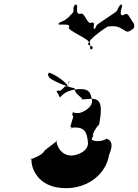

<svg xmlns="http://www.w3.org/2000/svg" viewBox="-20 -1064 720 1000"><path d="M298 -562C303 -566 326 -600 402 -600C447 -600 453 -576 459 -542C465 -504 407 -475 387 -475H374C379 -475 349 -480 356 -483C367 -483 343 -481 354 -481C368 -478 349 -469 359 -462C370 -462 339 -402 350 -402C361 -400 340 -394 351 -394C362 -394 338 -396 350 -397C362 -398 349 -400 372 -400C425 -400 433 -369 438 -323C443 -279 385 -254 352 -254C284 -254 267 -334 278 -334C289 -334 211 -285 209 -274C198 -257 153 -237 136 -234L135 -231C137 -234 144 -248 144 -225C143 -206 164 -84 324 -84C438 -84 532 -157 548 -257C569 -306 565 -332 534 -342C523 -329 467 -322 458 -339C459 -352 474 -362 462 -359C466 -372 477 -397 496 -415C529 -582 469 -546 396 -546C434 -546 364 -570 369 -604C326 -613 268 -637 238 -658C230 -677 225 -670 235 -686C266 -676 312 -646 334 -617C342 -676 349 -613 316 -613C319 -609 295 -595 298 -592C270 -592 271 -593 284 -572C294 -555 289 -553 298 -562ZM653 -978C647 -989 640 -998 620 -984C591 -985 628 -1041 611 -1040C590 -1026 628 -1054 608 -1040C584 -1014 605 -1015 569 -992C548 -978 521 -960 501 -946C470 -926 493 -936 472 -914C451 -900 495 -928 475 -914C455 -909 485 -953 456 -946C435 -932 419 -1006 399 -992C365 -988 394 -1041 374 -1040C353 -1026 391 -1054 371 -1040C350 -1014 379 -1012 346 -984C325 -970 359 -990 339 -976C306 -948 318 -961 285 -944C263 -932 305 -954 285 -940C278 -928 347 -947 340 -923C319 -909 461 -855 441 -841C428 -821 479 -830 458 -808C437 -794 481 -822 461 -808C441 -803 455 -821 448 -841C431 -855 554 -937 544 -926C551 -925 583 -936 618 -912C645 -895 644 -894 674 -914C690 -935 668 -952 653 -978Z"/></svg>

Font: Hussar Przerywany
Style: Obl
Weight: 400
Foundry: Cannot Into Space Fonts
Version: Version 0.982